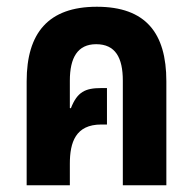

<svg xmlns="http://www.w3.org/2000/svg" viewBox="-20 -549 572 569"><path d="M59 0H187V-64C187 -127 204 -180 280 -180H297V-288H280C233 -288 209 -277 190 -228L187 -229V-310C187 -378 210 -418 265 -418C322 -418 344 -378 344 -310V0H473V-308C473 -451 412 -529 267 -529C123 -529 59 -451 59 -308Z"/></svg>

Font: Noto Sans Thai UI ExtCond
Style: Bold
Weight: 700
Width: 2
Designer: Monotype Design Team
Foundry: Monotype Imaging Inc.
Version: Version 2.000